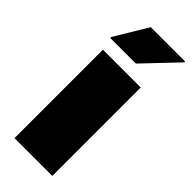

<svg xmlns="http://www.w3.org/2000/svg" viewBox="-234 -748 783 783"><g transform="rotate(45 157.5 -356.5)"><path d="M44 0V-510H262V0ZM31 -565V-570L117 -713H315V-708L179 -565Z"/></g></svg>

Font: Saira Black
Style: Regular
Weight: 900
Designer: Hector Gatti with collaboration of the Omnibus-Type team
Foundry: Omnibus-Type
Version: Version 1.100; ttfautohint (v1.8.3)